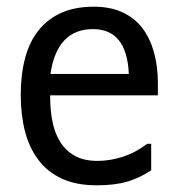

<svg xmlns="http://www.w3.org/2000/svg" viewBox="-20 -557 540 574"><path d="M131 -336H365V-339Q358 -470 258 -470Q151 -470 131 -337ZM261 -537Q310 -537 346.5 -520Q383 -503 406 -472.5Q429 -442 440.5 -400Q452 -358 452 -309V-272H130V-267Q130 -227 137 -192.5Q144 -158 160.5 -132Q177 -106 204 -91Q231 -76 272 -76Q309 -76 347.5 -88.5Q386 -101 420 -127H432V-48Q398 -25 360.5 -14Q323 -3 269 -3Q209 -3 166 -22.5Q123 -42 95.5 -78Q68 -114 55 -163.5Q42 -213 42 -273Q42 -334 55 -383Q68 -432 95 -466Q122 -500 163 -518.5Q204 -537 261 -537Z"/></svg>

Font: D2Coding
Style: Regular
Weight: 400
Monospace: yes
Designer: Yong-Rak Park; Jeong-Hwan Yoon; Sang-Min Lee;
Foundry: NHN Corporation
Version: Version 1.3.2; Build 20180524